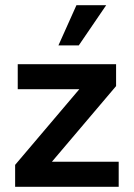

<svg xmlns="http://www.w3.org/2000/svg" viewBox="-20 -716 514 736"><path d="M38 0V-84L284 -374H48V-470H425V-386L179 -96H435V0ZM204 -542 273 -696H387L282 -542Z"/></svg>

Font: Gantari SemiBold
Style: Regular
Weight: 600
Designer: Anugrah Pasau
Foundry: Lafontype
Version: Version 1.000; ttfautohint (v1.8.3)